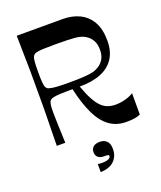

<svg xmlns="http://www.w3.org/2000/svg" viewBox="-167 -805 962 1147"><g transform="rotate(-20 314.0 -231.5)"><path d="M79 0Q80 -72 81 -118Q82 -164 82.5 -194.5Q83 -225 83 -247.5Q83 -270 83 -293.5Q83 -317 83 -350Q83 -383 83 -406.5Q83 -430 83 -452.5Q83 -475 82.5 -505.5Q82 -536 81 -582Q80 -628 79 -700H371Q432 -700 478.5 -677Q525 -654 551.5 -607.5Q578 -561 578 -488Q578 -420 548.5 -375Q519 -330 463.5 -308Q408 -286 329 -286Q348 -232 367 -197.5Q386 -163 406 -144Q426 -125 448.5 -118Q471 -111 495 -111Q515 -111 536.5 -115Q558 -119 577 -126Q596 -133 609 -142V-6Q596 0 575 4Q554 8 520 8Q458 8 413 -24.5Q368 -57 336.5 -122.5Q305 -188 283 -286Q231 -286 202.5 -284.5Q174 -283 160 -279.5Q146 -276 140 -270Q132 -261 129.5 -245Q127 -229 127 -195Q127 -176 128 -142Q129 -108 130.5 -69.5Q132 -31 133 0ZM279 -330Q344 -330 379.5 -333Q415 -336 435 -341Q454 -347 473 -359.5Q492 -372 505 -394.5Q518 -417 518 -452Q518 -487 505.5 -509.5Q493 -532 474.5 -545Q456 -558 437 -563Q424 -567 405.5 -569Q387 -571 356.5 -572Q326 -573 279 -573Q235 -573 209 -572Q183 -571 169.5 -569Q156 -567 147 -563Q139 -559 134 -549.5Q129 -540 127 -518Q125 -496 125 -452Q125 -408 127 -385.5Q129 -363 134 -354Q139 -345 147 -341Q156 -338 169.5 -335.5Q183 -333 209 -331.5Q235 -330 279 -330ZM272 237V186Q277 187 283.5 187.5Q290 188 297 188Q326 188 340 181.5Q354 175 354 165Q354 158 347.5 156.5Q341 155 322 155Q298 155 285 143.5Q272 132 272 111Q272 90 286 77.5Q300 65 328 65Q356 65 372 81.5Q388 98 388 132Q388 176 359.5 205.5Q331 235 272 237Z"/></g></svg>

Font: Ojuju SemiBold
Style: Regular
Weight: 600
Designer: Chisaokwu Joboson, Mirko Velimirovic
Foundry: Udi Foundry
Version: Version 1.000